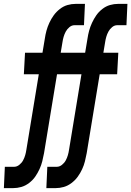

<svg xmlns="http://www.w3.org/2000/svg" viewBox="-52 -755 677 990"><path d="M-32 215 -27 105H21Q35 105 47.5 95Q60 85 67 72Q74 59 78 45Q82 31 84 17L148 -372H71L77 -483H167L179 -555Q182 -576 187.5 -596.5Q193 -617 202.5 -637.5Q212 -658 225 -676Q238 -694 256.5 -708.5Q275 -723 296 -729Q317 -735 338 -735H386L381 -625H332Q318 -625 306 -615Q294 -605 287 -592Q280 -579 276 -565Q272 -551 270 -537L261 -483H387L399 -555Q402 -576 407.5 -596.5Q413 -617 422.5 -637.5Q432 -658 444.5 -676Q457 -694 475.5 -708.5Q494 -723 515 -729Q536 -735 557 -735H605L600 -625H552Q538 -625 526 -615Q514 -605 507 -592Q500 -579 496 -565Q492 -551 490 -537L481 -483H558L552 -372H462L395 35Q391 56 386 76.5Q381 97 371.5 117.5Q362 138 349 156Q336 174 317 188.5Q298 203 277 209Q256 215 235 215H187L192 105H241Q255 105 267.5 95Q280 85 287 72Q294 59 298 45Q302 31 304 17L368 -372H242L175 35Q171 56 166 76.5Q161 97 151.5 117.5Q142 138 129.5 156Q117 174 98 188.5Q79 203 58 209Q37 215 16 215Z"/></svg>

Font: Iosevka HT Extrabold Extended
Style: Italic
Weight: 800
Width: 7
Italic angle: -9°
Monospace: yes
Designer: Belleve Invis
Foundry: Belleve Invis
Version: Version 32.3.0; ttfautohint (v1.8.4)